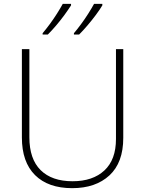

<svg xmlns="http://www.w3.org/2000/svg" viewBox="-20 -970 756 1000"><path d="M622 -252Q622 -123 550 -56.5Q478 10 356 10Q231 10 162.5 -58Q94 -126 94 -254V-714H133V-255Q133 -142 191.5 -84Q250 -26 358 -26Q463 -26 523.5 -82Q584 -138 584 -246V-714H622ZM513 -942Q500 -920 479.5 -892.5Q459 -865 436 -838Q413 -811 392 -790H365V-797Q382 -817 402 -844Q422 -871 440 -899.5Q458 -928 470 -950H513ZM350 -942Q336 -920 316 -892.5Q296 -865 273 -838Q250 -811 229 -790H202V-797Q219 -817 239 -844Q259 -871 277 -899.5Q295 -928 307 -950H350Z"/></svg>

Font: Noto Sans Khmer UI ExtraLight
Style: Regular
Weight: 200
Designer: Danh Hong and the Monotype Design Team
Foundry: Monotype Imaging Inc.
Version: Version 2.002; ttfautohint (v1.8.4.7-5d5b)